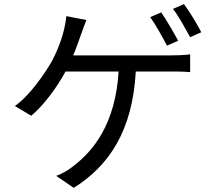

<svg xmlns="http://www.w3.org/2000/svg" viewBox="-20 -850 1040 929"><path d="M817 -807C846 -770 876 -713 900 -670L954 -694C935 -731 897 -795 870 -830ZM842 -653C821 -692 785 -754 760 -790L707 -767C734 -729 767 -669 788 -629ZM334 -582C350 -618 361 -654 372 -683C379 -704 389 -730 398 -753L301 -772C293 -695 266 -620 230 -552C196 -494 125 -388 52 -337L131 -290C190 -338 257 -429 297 -504H554C538 -249 432 -120 333 -45C310 -26 281 -10 252 1L337 59C510 -50 621 -219 637 -504H806C829 -504 869 -504 900 -501V-587C871 -583 831 -582 806 -582Z"/></svg>

Font: Spoqa Han Sans Neo Regular
Style: Regular
Weight: 400
Designer: [Spoqa Han Sans Neo] Dong-huui Kim  Younghwa Kang  Yujin Lee  [Noto Sans] Ryoko NISHIZUKA  (kana & ideographs); Paul D. 
Foundry: Spoqa (http://www.spoqa-han-sans.com)
Version: Version 1.000